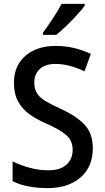

<svg xmlns="http://www.w3.org/2000/svg" viewBox="-20 -961 541 991"><path d="M459 -195Q459 -100 395.5 -45Q332 10 225 10Q173 10 126.5 1Q80 -8 45 -26V-128Q83 -109 131.5 -95.5Q180 -82 229 -82Q292 -82 323.5 -111.5Q355 -141 355 -187Q355 -235 322.5 -263.5Q290 -292 215 -325Q169 -345 132 -371.5Q95 -398 73.5 -437Q52 -476 52 -534Q52 -592 78.5 -634.5Q105 -677 153.5 -700.5Q202 -724 267 -724Q318 -724 363 -713Q408 -702 449 -683L416 -593Q378 -611 341 -621Q304 -631 266 -631Q213 -631 185 -604.5Q157 -578 157 -536Q157 -503 170 -481Q183 -459 212 -441Q241 -423 290 -401Q372 -364 415.5 -318.5Q459 -273 459 -195ZM417 -931Q403 -912 377 -883.5Q351 -855 322 -827Q293 -799 270 -781H202V-793Q226 -825 253 -866Q280 -907 298 -941H417Z"/></svg>

Font: Noto Sans Gujarati UI SemiCondensed Medium
Style: Regular
Weight: 500
Width: 4
Designer: Jelle Bosma - Monotype Design Team, Universal Thirst
Foundry: Monotype Imaging Inc.
Version: Version 2.106; ttfautohint (v1.8.4.7-5d5b)